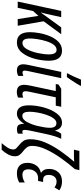

<svg xmlns="http://www.w3.org/2000/svg" viewBox="654 -1474 1018 2367"><g transform="rotate(90 1163.5 -291.0)"><path d="M77 0 116 -189 176 -255 216 0H298L243 -319L402 -536H318L136 -286H134Q143 -319 149.5 -345.5Q156 -372 160 -392L192 -536H115L0 0Z M729 -383Q729 -546 605 -546Q542 -546 498.5 -504.5Q455 -463 428 -399.5Q401 -336 389 -269Q377 -202 377 -151Q377 10 503 10Q581 10 631 -54Q681 -118 705 -209.5Q729 -301 729 -383ZM455 -150Q455 -189 463.5 -244.5Q472 -300 489 -354Q506 -408 532.5 -443.5Q559 -479 595 -479Q651 -479 651 -385Q651 -324 634.5 -247Q618 -170 587 -114Q556 -58 511 -58Q455 -58 455 -150Z M931 -606Q944 -623 965.5 -655.5Q987 -688 1007.5 -720.5Q1028 -753 1037 -770L1039 -780H962Q951 -751 927 -698.5Q903 -646 886 -617L884 -606ZM916 -6 917 -69Q892 -59 874 -59Q851 -59 851 -88Q851 -97 853 -107Q855 -117 857 -129L944 -536H867L782 -135Q778 -117 775.5 -99.5Q773 -82 773 -70Q773 10 849 10Q884 10 916 -6Z M1184 -5V-68Q1174 -64 1162.5 -61Q1151 -58 1141 -58Q1105 -58 1105 -97Q1105 -116 1113 -150L1180 -469H1283L1297 -536H1075L1023 -503L1016 -469H1103L1037 -160Q1026 -107 1026 -79Q1026 11 1114 11Q1153 11 1184 -5Z M1504 -76H1507Q1505 -48 1516.5 -19Q1528 10 1577 10Q1604 10 1628 -2V-63Q1616 -57 1603 -57Q1582 -57 1582 -84Q1582 -106 1589 -143L1633 -350Q1659 -471 1692 -536H1629Q1607 -508 1591 -462H1588Q1569 -546 1493 -546Q1427 -546 1379 -481Q1331 -416 1305 -321.5Q1279 -227 1279 -137Q1279 10 1382 10Q1450 10 1504 -76ZM1358 -146Q1358 -183 1367 -238.5Q1376 -294 1394 -348.5Q1412 -403 1438.5 -440Q1465 -477 1499 -477Q1556 -477 1556 -396Q1556 -364 1549.5 -325Q1543 -286 1532 -239Q1517 -177 1486 -117Q1455 -57 1407 -57Q1358 -57 1358 -146Z M1827 198Q1862 160 1884.5 118.5Q1907 77 1907 33Q1907 0 1890 -22.5Q1873 -45 1849 -63Q1818 -87 1798.5 -111.5Q1779 -136 1779 -177Q1779 -256 1822 -348.5Q1865 -441 1930.5 -533.5Q1996 -626 2065 -704L2078 -760H1841L1826 -693H1902Q1950 -693 1975 -697Q1905 -616 1841.5 -525.5Q1778 -435 1737.5 -341Q1697 -247 1697 -155Q1697 -100 1718 -70Q1739 -40 1773 -14Q1793 2 1808 17.5Q1823 33 1823 55Q1823 92 1796.5 131Q1770 170 1745 198Z M2230 -19V-87Q2181 -58 2135 -58Q2068 -58 2068 -132Q2068 -182 2097 -216.5Q2126 -251 2178 -251H2211L2224 -313H2198Q2137 -313 2137 -382Q2137 -425 2159 -452Q2181 -479 2219 -479Q2259 -479 2290 -453L2327 -512Q2283 -546 2217 -546Q2144 -546 2103.5 -500.5Q2063 -455 2063 -387Q2063 -316 2110 -289L2109 -285Q2050 -272 2019 -226.5Q1988 -181 1988 -119Q1988 -59 2020.5 -24.5Q2053 10 2117 10Q2180 10 2230 -19Z"/></g></svg>

Font: Noto Sans Display Condensed
Style: Italic
Weight: 400
Width: 3
Designer: Monotype Design team
Foundry: Monotype Imaging Inc.
Version: 1.000